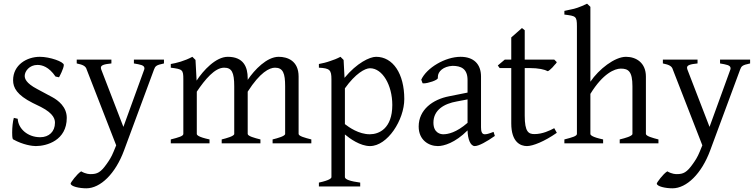

<svg xmlns="http://www.w3.org/2000/svg" viewBox="-20 -777 4097 1041"><path d="M196 -469C125 -469 51 -425 51 -342C51 -301 72 -262 157 -219L202 -197C274 -160 278 -128 278 -111C278 -64 246 -33 198 -33C130 -33 79 -79 76 -133L55 -138C49 -118 46 -85 46 -58C46 -27 49 -22 52 -21C106 9 156 15 174 15C234 15 342 -16 342 -138C342 -198 295 -233 264 -250L182 -294C119 -327 114 -352 114 -366C114 -390 139 -425 183 -425C208 -425 245 -415 281 -362L300 -358C302 -361 326 -406 326 -425C326 -442 251 -469 196 -469Z M420 152C397 166 363 213 363 218C363 234 411 244 448 244C525 244 606 164 652 40L815 -400C822 -417 824 -424 869 -433V-454H706V-433C740 -427 763 -424 763 -407C763 -405 763 -403 762 -400L649 -89L529 -400C528 -404 527 -407 527 -410C527 -424 545 -429 584 -433V-454H396V-433C431 -426 445 -418 450 -400L610 11L596 45C584 75 571 94 559 111C526 158 507 167 472 167C465 167 446 167 420 152Z M1599 -51V-362C1599 -448 1538 -469 1491 -469C1427 -469 1360 -399 1323 -344V-353C1323 -413 1301 -469 1215 -469C1150 -469 1082 -395 1046 -340L1040 -452L1023 -469C980 -446 936 -435 906 -430V-410C970 -402 974 -399 974 -347V-51C974 -39 949 -32 906 -21V0H1116V-21C1055 -34 1047 -45 1047 -51V-280C1092 -347 1145 -410 1195 -410C1236 -410 1250 -386 1250 -309V-51C1250 -39 1210 -28 1182 -21V0H1392V-21C1360 -29 1323 -39 1323 -51V-280C1390 -385 1441 -410 1471 -410C1515 -410 1526 -379 1526 -309V-51C1526 -39 1486 -28 1458 -21V0H1668V-21C1633 -30 1599 -39 1599 -51Z M1985 -49C1925 -49 1872 -87 1850 -104V-298C1907 -378 1959 -407 1986 -407C2054 -407 2107 -315 2107 -208C2107 -79 2034 -49 1985 -49ZM2019 -469C1985 -469 1915 -436 1848 -355L1843 -452L1826 -469C1817 -464 1807 -460 1798 -456L1770 -446C1751 -439 1730 -434 1709 -430V-410C1768 -407 1777 -398 1777 -347V183C1777 189 1769 200 1709 213V234H1933V213C1880 206 1850 196 1850 183V-48C1876 -26 1933 15 1986 15C2081 15 2172 -127 2172 -240C2172 -377 2111 -469 2019 -469Z M2330 -112C2330 -181 2388 -215 2457 -227L2515 -238V-111C2454 -58 2409 -49 2383 -49C2370 -49 2330 -55 2330 -112ZM2663 -40 2656 -62C2628 -51 2618 -49 2608 -49C2592 -49 2588 -66 2588 -87V-362C2588 -430 2548 -469 2477 -469C2394 -469 2293 -409 2264 -345L2271 -326C2273 -325 2275 -325 2278 -325C2299 -325 2354 -342 2354 -354V-360C2354 -390 2384 -417 2433 -420C2479 -420 2515 -405 2515 -343V-275L2415 -255C2326 -238 2250 -182 2250 -91C2250 -18 2304 15 2354 15C2386 15 2447 -2 2515 -70C2516 -22 2531 15 2554 15C2576 15 2619 -9 2663 -40Z M2999 -57 2985 -82C2961 -69 2921 -50 2878 -50C2846 -50 2825 -61 2825 -150V-408H2851C2901 -408 2933 -400 2950 -391C2956 -393 2964 -400 2975 -411L2988 -426C2993 -430 2996 -435 2999 -440L2985 -454H2825V-613L2810 -625L2752 -574V-454H2717L2679 -422L2689 -408H2752V-108C2752 -5 2803 15 2837 15C2869 15 2932 -10 2999 -57Z M3482 -51V-362C3482 -436 3430 -469 3374 -469C3313 -469 3227 -402 3181 -334V-740L3163 -757C3122 -737 3095 -729 3077 -726L3040 -718V-698C3102 -690 3108 -690 3108 -634V-51C3108 -39 3083 -32 3040 -21V0H3250V-21C3189 -34 3181 -45 3181 -51V-268C3249 -379 3313 -405 3346 -405C3387 -405 3409 -390 3409 -309V-51C3409 -39 3369 -28 3340 -21V0H3550V-21C3519 -29 3482 -39 3482 -51Z M3598 152C3575 166 3541 213 3541 218C3541 234 3589 244 3626 244C3703 244 3784 164 3830 40L3993 -400C4000 -417 4002 -424 4047 -433V-454H3884V-433C3918 -427 3941 -424 3941 -407C3941 -405 3941 -403 3940 -400L3827 -89L3707 -400C3706 -404 3705 -407 3705 -410C3705 -424 3723 -429 3762 -433V-454H3574V-433C3609 -426 3623 -418 3628 -400L3788 11L3774 45C3762 75 3749 94 3737 111C3704 158 3685 167 3650 167C3643 167 3624 167 3598 152Z"/></svg>

Font: Temporarium
Style: Regular
Weight: 400
Version: Version 1.1